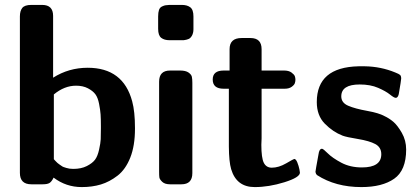

<svg xmlns="http://www.w3.org/2000/svg" viewBox="-20 -742 1681 773"><path d="M60.1 -45.9V-675.8Q60.1 -697.8 69.6 -710Q79.1 -722.2 106 -722.2H149.9Q193.8 -722.2 193.8 -678.2V-429.2Q256.8 -469.2 333 -469.2Q476.1 -469.2 512.2 -334Q523.4 -293 523.4 -226.6Q523.4 -224.6 523.4 -223.6Q523.4 -155.3 504.6 -107.7Q485.8 -60.1 453.4 -34.9Q420.9 -9.8 386 0.7Q351.1 11.2 309.1 11.2Q246.1 11.2 195.8 -26.9Q188 -10.7 179.4 -5.4Q170.9 0 151.9 0H106Q60.1 0 60.1 -45.9ZM196.8 -101.1 200.2 -97.2Q204.1 -93.3 205.6 -91.6Q207 -89.8 211.4 -85.9Q215.8 -82 219 -80.1Q222.2 -78.1 227.1 -74.5Q231.9 -70.8 236.6 -69.3Q241.2 -67.9 247.1 -65.9Q252.9 -64 260 -63Q267.1 -62 274.9 -62Q307.1 -62 329.6 -73.5Q352.1 -85 362.5 -98.9Q373 -112.8 378.9 -139.4Q384.8 -166 385.5 -181.4Q386.2 -196.8 386.2 -226.1Q386.2 -231 386.2 -233.9Q386.2 -263.7 385 -281.2Q383.8 -298.8 378.9 -324Q374 -349.1 364 -362.5Q354 -376 334 -386.5Q314 -397 286.1 -397Q239.3 -397 196.8 -361.8Z M616.7 -626V-675.8Q616.7 -691.9 620.1 -701.9Q623.5 -711.9 632.6 -716.1Q641.6 -720.2 646 -720.7Q650.4 -721.2 661.6 -722.2H712.4Q733.4 -722.2 746.1 -712.6Q758.8 -703.1 758.8 -675.8V-624Q758.8 -616.2 757.1 -609.6Q755.4 -603 752.9 -598.6Q750.5 -594.2 747.1 -590.6Q743.7 -586.9 740 -585.4Q736.3 -584 731.9 -582.5Q727.5 -581.1 725.1 -581.1Q722.7 -581.1 718.8 -580.1H714.4H662.6Q641.6 -580.1 629.2 -589.6Q616.7 -599.1 616.7 -626ZM620.6 -49.8V-413.1Q620.6 -458 664.6 -458H705.6Q727.5 -458 739 -450Q750.5 -441.9 752.4 -432.9Q754.4 -423.8 754.4 -408.2V-44.9Q754.4 0 710.4 0H664.6Q643.6 0 633.1 -10Q622.6 -20 621.6 -27.8Q620.6 -35.6 620.6 -49.8Z M836.4 -421.9Q836.4 -458 880.4 -458H904.3V-543.9Q904.3 -588.9 952.6 -588.9H988.3Q1033.2 -588.9 1033.2 -543.9V-458H1124.5Q1142.6 -458 1153.6 -450Q1164.6 -441.9 1167 -435.1Q1169.4 -428.2 1169.4 -421.1Q1169.4 -414.1 1167 -407Q1164.6 -399.9 1154.1 -392.3Q1143.6 -384.8 1126.5 -384.8H1033.2V-185.1Q1033.2 -180.2 1032.7 -172.1Q1032.2 -164.1 1032.2 -159.2Q1032.2 -106 1042.2 -86.4Q1052.2 -66.9 1074.2 -66.9Q1102.1 -66.9 1132.3 -84.5Q1162.6 -102.1 1164.6 -102.1Q1171.4 -102.1 1177 -88.1Q1182.6 -74.2 1185.5 -60.1L1187.5 -46.9Q1187.5 -27.8 1125 -8.3Q1062.5 11.2 1005.4 11.2Q932.1 11.2 910.6 -61Q901.9 -90.8 901.4 -151.9V-384.8H880.4Q836.4 -384.8 836.4 -421.9Z M1250 -49.8Q1250 -53.7 1262.2 -120.1Q1265.1 -143.1 1276.4 -143.1Q1281.2 -143.1 1299.8 -124.5Q1318.4 -106 1354.2 -86.9Q1390.1 -67.9 1437 -67.9Q1515.1 -67.9 1515.1 -121.1Q1515.1 -148.9 1491.2 -161.9Q1467.3 -174.8 1421.1 -182.4Q1375 -189.9 1359.4 -195.8Q1320.3 -210.9 1287.8 -243.9Q1255.4 -276.9 1255.4 -331.1Q1255.4 -471.2 1423.3 -475.1H1449.2Q1513.2 -474.1 1571.3 -450.2Q1586.4 -444.3 1590.8 -440.2Q1595.2 -436 1595.2 -425.8Q1595.2 -419.9 1585.4 -362.8Q1581.5 -347.7 1573.2 -348.1Q1566.4 -348.1 1549.8 -361.6Q1533.2 -375 1502.2 -388.4Q1471.2 -401.9 1428.2 -401.9Q1354 -401.9 1354 -354Q1354 -328.1 1382.1 -316.2Q1410.2 -304.2 1457.8 -295.7Q1505.4 -287.1 1527.3 -274.9Q1546.4 -266.1 1563.2 -252Q1580.1 -237.8 1597.7 -207.3Q1615.2 -176.8 1615.2 -140.1Q1615.2 -56.2 1567.1 -22.5Q1519 11.2 1435.1 11.2Q1331.1 11.2 1256.3 -37.1L1252.4 -42Q1250 -47.9 1250 -49.8Z"/></svg>

Font: CMU Sans Serif
Style: Bold
Weight: 700
Version: Version 0.7.0